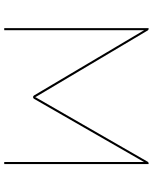

<svg xmlns="http://www.w3.org/2000/svg" viewBox="75 -816 740 931"><g transform="rotate(90 445.5 -350.0)"><path d="M775 -700V0H765V-669Q765 -671.5 765 -673.8Q765 -676 765.5 -678.5L459 -145Q455.5 -140 452 -140H449Q445.5 -140 442 -145L125.5 -679Q126 -676.5 126 -674Q126 -671.5 126 -669V0H116V-700H120Q124.5 -700 127 -696L445 -160.5Q447 -157.5 448.2 -155Q449.5 -152.5 450.5 -150Q451.5 -152.5 452.8 -155Q454 -157.5 456 -160.5L764 -696Q766.5 -700 771 -700Z"/></g></svg>

Font: Lato 2
Style: Regular
Weight: 100
Designer: Lukasz Dziedzic with Adam Twardoch and Botio Nikoltchev
Foundry: tyPoland Lukasz Dziedzic
Version: Version 2.015; 2015-08-06; http://www.latofonts.com/